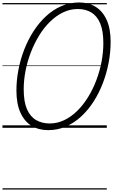

<svg xmlns="http://www.w3.org/2000/svg" viewBox="-20 -1035 916 1555"><path d="M370 19Q294 19 236.5 -15.5Q179 -50 146 -121.5Q113 -193 113 -302Q113 -384 129 -468.5Q145 -553 176 -633Q207 -713 251.5 -782Q296 -851 352.5 -903.5Q409 -956 477 -985.5Q545 -1015 622 -1015Q697 -1015 754 -980Q811 -945 843.5 -874.5Q876 -804 876 -696Q876 -613 860 -528Q844 -443 813.5 -363Q783 -283 739 -214Q695 -145 638.5 -92.5Q582 -40 514.5 -10.5Q447 19 370 19ZM382 -35Q445 -35 501.5 -62.5Q558 -90 606.5 -138Q655 -186 694 -249.5Q733 -313 760.5 -386Q788 -459 802.5 -535.5Q817 -612 817 -686Q817 -785 791.5 -845.5Q766 -906 719.5 -934Q673 -962 610 -962Q547 -962 490.5 -934.5Q434 -907 385 -859Q336 -811 297 -747.5Q258 -684 230 -611.5Q202 -539 187 -462.5Q172 -386 172 -312Q172 -211 198.5 -150.5Q225 -90 272.5 -62.5Q320 -35 382 -35ZM0 490H845V500H0ZM0 -20H845V0H0ZM0 -505H845V-500H0ZM0 -1010H845V-1000H0Z"/></svg>

Font: Playwrite TZ Guides
Style: Regular
Weight: 400
Designer: Veronika Burian, José Scaglione
Foundry: TypeTogether
Version: Version 1.003